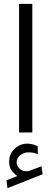

<svg xmlns="http://www.w3.org/2000/svg" viewBox="-20 -685 265 992"><path d="M69.8 224.6Q52.2 212.4 39.8 195.6Q27.3 178.7 27.3 150.4Q27.3 109.4 55.9 83.3Q84.5 57.1 120.6 57.1Q147.9 57.1 174.8 70.8L175.3 112.3Q161.6 105.5 149.4 103.8Q137.2 102.1 126 102.1Q103.5 102.1 84.7 116.5Q65.9 130.9 65.9 155.3Q66.4 173.3 83 188Q99.6 202.6 125 199.2Q126.5 199.2 132.3 197.3L194.3 174.3L200.2 215.3L18.6 287.1L13.2 247.1ZM147 -665V-0.5H78.6V-665Z"/></svg>

Font: Vazirmatn FD NL Light
Style: Regular
Weight: 300
Designer: Saber Rastikerdar
Foundry: Saber Rastikerdar
Version: Version 33.003